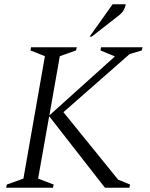

<svg xmlns="http://www.w3.org/2000/svg" viewBox="-20 -882 706 902"><path d="M9 0 12 -15 90 -43 191 -618 123 -645 126 -660H341L337 -645L261 -618L212 -340L520 -617L452 -645L455 -660H650L646 -645L589 -628L278 -355L535 -38L591 -15L588 0H473L211 -336L159 -43L232 -15L229 0ZM401 -710 509 -862H571Q568 -847 560.5 -833.5Q553 -820 534 -806L411 -710Z"/></svg>

Font: Spectral Light
Style: Italic
Weight: 300
Italic angle: -10°
Designer: Jean-Baptiste Levee
Foundry: Production Type
Version: Version 2.001